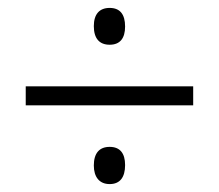

<svg xmlns="http://www.w3.org/2000/svg" viewBox="-20 -568 554 485"><path d="M257 -455C283 -455 296 -471 296 -501C296 -532 283 -548 257 -548C231 -548 217 -532 217 -502C217 -471 231 -455 257 -455ZM45 -302H468V-350H45ZM257 -103C283 -103 296 -120 296 -151C296 -181 283 -197 257 -197C231 -197 217 -181 217 -150C217 -121 231 -103 257 -103Z"/></svg>

Font: Noto Sans Telugu SemiCondensed Light
Style: Regular
Weight: 300
Width: 4
Designer: Jelle Bosma - Monotype Design Team
Foundry: Monotype Imaging Inc.
Version: Version 2.005